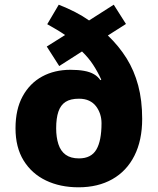

<svg xmlns="http://www.w3.org/2000/svg" viewBox="-20 -787 673 817"><path d="M230 -767Q268 -752 300 -735.5Q332 -719 359 -700L464 -767L516 -685L439 -636Q486 -591 518.5 -539Q551 -487 568 -423.5Q585 -360 585 -281Q585 -190 552 -124.5Q519 -59 458 -24.5Q397 10 314 10Q236 10 175.5 -19Q115 -48 80.5 -104Q46 -160 46 -241Q46 -322 76.5 -377.5Q107 -433 159.5 -461.5Q212 -490 280 -490Q313 -490 338 -485.5Q363 -481 380 -471Q397 -461 407 -446L411 -448Q396 -481 376.5 -511Q357 -541 329 -568L232 -506L179 -589L257 -638Q241 -649 221 -661Q201 -673 181 -684ZM316 -367Q280 -367 259 -353.5Q238 -340 228.5 -312Q219 -284 219 -241Q219 -203 228.5 -173.5Q238 -144 259.5 -128.5Q281 -113 316 -113Q368 -113 390 -150.5Q412 -188 412 -263Q412 -283 406 -301.5Q400 -320 388.5 -335Q377 -350 359 -358.5Q341 -367 316 -367Z"/></svg>

Font: Noto Sans Khmer ExtraBold
Style: Regular
Weight: 800
Version: Version 2.003